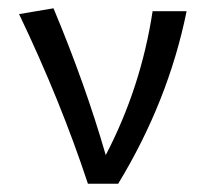

<svg xmlns="http://www.w3.org/2000/svg" viewBox="-20 -443 508 463"><path d="M430 -416Q386 -199 265 0H192Q126 -200 26 -409L109 -423Q186 -239 235 -69Q320 -232 348 -416Z"/></svg>

Font: Ysabeau Medium
Style: Regular
Weight: 500
Designer: Christian Thalmann (Catharsis Fonts)
Version: Version 0.003